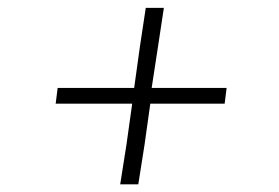

<svg xmlns="http://www.w3.org/2000/svg" viewBox="-20 -527 709 488"><path d="M301.5 -160 316 -263.5H198H121.5L126.5 -303.5H203H321L335.5 -408L350.5 -507H396.5L381.5 -408L365.5 -303.5H470.5H556L551 -263.5H465.5H362L347.5 -160L331.5 -58.5H285.5Z"/></svg>

Font: Merriweather 144pt
Style: Italic
Weight: 400
Italic angle: -7.8°
Version: Version 2.101